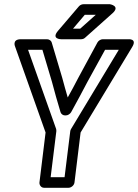

<svg xmlns="http://www.w3.org/2000/svg" viewBox="-20 -865 654 910"><path d="M220 -25 247 -243C247 -247 247 -251 246 -254L113 -629H181L226 -478C239 -428 252 -383 267 -333C270 -324 279 -318 288 -318H292C302 -318 312 -325 317 -333C344 -383 370 -429 395 -478L478 -629H543L317 -254C315 -251 313 -246 313 -243L286 -25ZM167 0C166 11 174 25 189 25H305C316 25 331 15 333 0L362 -237L607 -643C631 -683 588 -679 588 -679H467C458 -679 447 -673 442 -664L351 -496C334 -463 319 -435 301 -403C292 -433 284 -463 275 -496L225 -664C223 -672 213 -679 203 -679H79C35 -679 52 -643 52 -643L196 -237ZM434 -795 360 -729H326L382 -795ZM513 -802C552 -837 501 -845 501 -845H376C369 -845 360 -842 354 -835L255 -719C221 -679 270 -679 270 -679H364C370 -679 378 -681 383 -686Z"/></svg>

Font: Falling Sky
Style: OuObl
Weight: 400
Designer: Paul D. Hunt
Foundry: Adobe Systems Incorporated
Version: Version 1.02